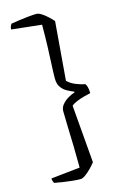

<svg xmlns="http://www.w3.org/2000/svg" viewBox="-142 -856 680 1080"><g transform="rotate(-15 197.5 -316.0)"><path d="M187 165Q166 165 138 162Q110 159 83.5 155Q57 151 37 147Q35 144 32 136Q29 128 29 119L198 101Q198 39 196.5 -22.5Q195 -84 193 -138Q191 -192 191 -229Q191 -250 205 -267Q219 -284 239.5 -296.5Q260 -309 280 -315V-319Q260 -327 240 -338Q220 -349 206.5 -368.5Q193 -388 193 -420Q193 -450 195.5 -497Q198 -544 200 -603.5Q202 -663 202 -730L27 -749Q27 -760 30.5 -768Q34 -776 37 -780Q58 -784 85 -787.5Q112 -791 139 -794Q166 -797 187 -797Q199 -797 215.5 -786.5Q232 -776 249 -760.5Q266 -745 278 -731L250 -390Q271 -370 301 -358.5Q331 -347 350 -344Q356 -339 360 -323.5Q364 -308 364 -288Q349 -285 326.5 -279Q304 -273 283 -264.5Q262 -256 250 -245L278 91Q266 107 249 124Q232 141 215.5 153Q199 165 187 165Z"/></g></svg>

Font: Texturina Medium 12pt Light
Style: Regular
Weight: 300
Version: Version 1.002